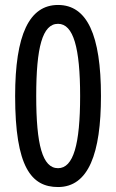

<svg xmlns="http://www.w3.org/2000/svg" viewBox="-20 -744 469 774"><path d="M387 -357C387 -603 331 -724 214 -724C98 -724 41 -604 41 -357C41 -71 106 10 214 10C337 10 387 -126 387 -357ZM126 -357C126 -553 151 -648 214 -648C276 -648 303 -551 303 -357C303 -162 276 -66 214 -66C151 -66 126 -161 126 -357Z"/></svg>

Font: Noto Sans Lao Looped ExtraCondensed
Style: Regular
Weight: 400
Width: 2
Designer: Mark Frömberg, Ben Mitchell
Foundry: The Fontpad Ltd
Version: Version 1.003